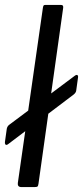

<svg xmlns="http://www.w3.org/2000/svg" viewBox="-24 -762 338 782"><path d="M286.5 -393.7Q285.7 -385.2 276.7 -377.5L8.6 -174.5Q1.3 -169.6 -1.8 -173.5Q-4.9 -177.5 -3.9 -184L3.7 -238Q6 -248.3 13.6 -253.8L281.9 -454.4Q289.3 -458.8 292.2 -455.4Q295.1 -452.1 293.8 -446.6ZM132.8 -14.3Q131.6 -4.8 128.7 -2.4Q125.8 0 115.3 0H64Q54.8 0 51.2 -4.3Q47.6 -8.6 48.6 -16.5L150.8 -730.8Q152.1 -738.2 154 -740.1Q155.9 -742 162 -742H223.9Q236 -742 233 -728Z"/></svg>

Font: Libre Franklin Thin
Style: Italic
Weight: 100
Italic angle: -8°
Designer: Pablo Impallari, Rodrigo Fuenzalida, Nhung Nguyen
Foundry: Impallari Type
Version: Version 3.000